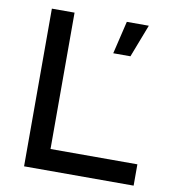

<svg xmlns="http://www.w3.org/2000/svg" viewBox="-78 -756 737 825"><g transform="rotate(10 290.0 -344.0)"><path d="M82 -688H181V-93H560V0H82ZM505 -688 450 -545H375L409 -688Z"/></g></svg>

Font: Roundo Medium
Style: Regular
Weight: 500
Designer: Namrata Goyal (Gurmukhi), Shiva Nallaperumal (Latin)
Foundry: Indian Type Foundry
Version: Version 1.000;PS 1.0;hotconv 1.0.88;makeotf.lib2.5.647800